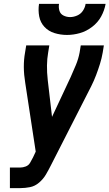

<svg xmlns="http://www.w3.org/2000/svg" viewBox="-20 -969 564 989"><path d="M31 0V-106H84Q98 -106 112.5 -111.5Q127 -117 135 -130.5Q143 -144 150 -158L164 -188L110 -542Q96 -627 109 -698L115 -735H234L228 -698Q217 -636 226 -556L248 -367L344 -572Q358 -603 371 -634.5Q384 -666 390 -698L396 -735H515L509 -698Q504 -669 495 -640Q486 -611 475 -582Q464 -553 450 -525L242 -117Q230 -93 216.5 -70Q203 -47 181.5 -28.5Q160 -10 134.5 -5Q109 0 84 0ZM325 -789Q292 -789 261 -798.5Q230 -808 209 -830.5Q188 -853 182 -884.5Q176 -916 181 -949H284Q281 -931 286 -914Q291 -897 307 -889Q323 -881 341 -881Q359 -881 377.5 -889Q396 -897 407 -913.5Q418 -930 421 -949H524Q518 -915 501 -884Q484 -853 454.5 -830.5Q425 -808 391.5 -798.5Q358 -789 325 -789Z"/></svg>

Font: Iosevka SS08
Style: Bold Italic
Weight: 700
Italic angle: -10°
Monospace: yes
Designer: Belleve Invis
Foundry: Belleve Invis
Version: 2.1.0; ttfautohint (v1.8.2)